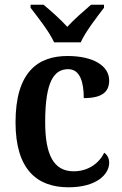

<svg xmlns="http://www.w3.org/2000/svg" viewBox="-20 -786 520 816"><path d="M210 -606H323C343 -651 393 -715 422 -753V-766H367C338 -741 294 -703 266 -672C238 -703 195 -741 165 -766H110V-753C139 -715 190 -651 210 -606ZM271 10C393 10 444 -47 444 -94C444 -113 436 -128 423 -137C401 -92 355 -58 293 -58C208 -58 172 -128 172 -267C172 -441 210 -492 270 -492C321 -492 336 -435 336 -369C420 -369 444 -400 444 -444C444 -506 377 -548 267 -548C142 -548 46 -481 46 -266C46 -65 138 10 271 10Z"/></svg>

Font: Noto Serif Devanagari SemiCondensed SemiBold
Style: Regular
Weight: 600
Width: 4
Designer: Universal Thirst, Indian Type Foundry and the Monotype Design Team
Foundry: Monotype Imaging Inc.
Version: Version 2.004